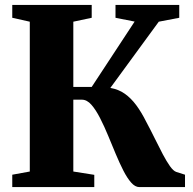

<svg xmlns="http://www.w3.org/2000/svg" viewBox="-20 -763 788 783"><path d="M30 0V-50.5L101.5 -63.5V-674.5L30 -690.5V-743H354V-690.5L279 -674.5V-408.5H354L529 -675L451 -690.5V-743H711V-690.5L627.5 -674.5L430 -404.5Q464 -398.5 489.2 -380.5Q514.5 -362.5 535.5 -334.2Q556.5 -306 576 -267Q594.5 -232.5 611.5 -197.8Q628.5 -163 644 -133.8Q659.5 -104.5 673.2 -85.2Q687 -66 698.5 -62L734.5 -50.5V0H548.5Q531 0 514.8 -18.5Q498.5 -37 483 -67.5Q467.5 -98 452 -135Q436.5 -172 421.5 -208.5Q405.5 -247.5 388.2 -281.2Q371 -315 352.8 -335.8Q334.5 -356.5 314 -356.5H279V-63.5L364.5 -50V0Z"/></svg>

Font: Merriweather 60pt Black
Style: Regular
Weight: 900
Version: Version 2.100